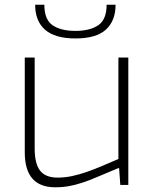

<svg xmlns="http://www.w3.org/2000/svg" viewBox="-20 -784 652 814"><path d="M214 10Q85 10 85 -138V-540H127V-155Q127 -90 150 -60.5Q173 -31 224 -31Q255 -31 285.5 -37.5Q316 -44 347.5 -55Q379 -66 412 -80Q445 -94 482 -110V-540H524V0H490L485 -71H481Q430 -50 394 -34.5Q358 -19 329 -9.5Q300 0 273 5Q246 10 214 10ZM300 -621Q213 -621 171 -658Q129 -695 129 -764H168Q168 -701 203 -677Q238 -653 300 -653Q361 -653 396.5 -677Q432 -701 432 -764H470Q470 -696 429 -658.5Q388 -621 300 -621Z"/></svg>

Font: Encode Sans Wide
Style: Thin
Weight: 100
Designer: Pablo Impallari, Andres Torresi
Foundry: Pablo Impallari, Andres Torresi
Version: Version 1.000; ttfautohint (v1.00) -l 8 -r 50 -G 200 -x 14 -